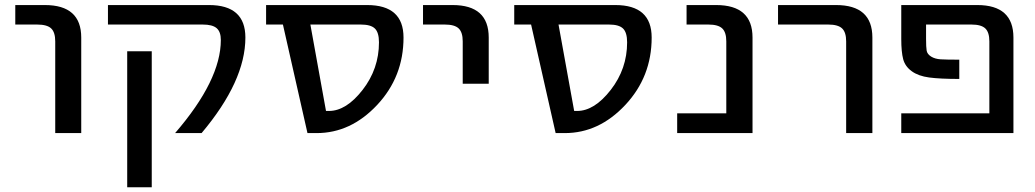

<svg xmlns="http://www.w3.org/2000/svg" viewBox="-20 -540 4198 779"><path d="M42 -440.4V-519.5H162.1Q309.6 -519.5 309.6 -387.7V0H204.1V-372.1Q204.1 -409.2 187.5 -424.8Q170.9 -440.4 130.9 -440.4Z M418 -440.4V-519.5H828.1Q975.6 -519.5 975.6 -387.7Q975.6 -210.9 797.9 0H690.4Q876 -214.8 876 -377.9Q876 -411.1 858.9 -425.8Q841.8 -440.4 802.7 -440.4ZM496.1 219.7V-332H595.7V219.7Z M1059.6 -440.4V-519.5H1469.7Q1617.2 -519.5 1617.2 -387.7Q1617.2 -228.5 1510.3 -114.3Q1403.3 0 1264.6 0H1227.5L1127.9 -440.4ZM1239.3 -440.4 1302.7 -89.8H1314.5Q1384.8 -89.8 1451.2 -175.3Q1517.6 -260.7 1517.6 -368.2Q1517.6 -408.2 1501 -424.3Q1484.4 -440.4 1444.3 -440.4Z M1696.3 -440.4V-519.5H1816.4Q1962.9 -519.5 1962.9 -387.7V-200.2H1857.4V-372.1Q1857.4 -409.2 1840.8 -424.8Q1824.2 -440.4 1785.2 -440.4Z M2066.4 -440.4V-519.5H2476.6Q2624 -519.5 2624 -387.7Q2624 -228.5 2517.1 -114.3Q2410.2 0 2271.5 0H2234.4L2134.8 -440.4ZM2246.1 -440.4 2309.6 -89.8H2321.3Q2391.6 -89.8 2458 -175.3Q2524.4 -260.7 2524.4 -368.2Q2524.4 -408.2 2507.8 -424.3Q2491.2 -440.4 2451.2 -440.4Z M2727.5 0V-80.1H2926.8V-372.1Q2926.8 -409.2 2910.2 -424.8Q2893.6 -440.4 2854.5 -440.4H2765.6V-519.5H2885.7Q3033.2 -519.5 3033.2 -387.7V0Z M3136.7 -440.4V-519.5H3372.1Q3519.5 -519.5 3519.5 -387.7V0H3413.1V-372.1Q3413.1 -409.2 3396.5 -424.8Q3379.9 -440.4 3340.8 -440.4Z M3636.7 0V-80.1H3994.1V-372.1Q3994.1 -409.2 3977.5 -424.8Q3960.9 -440.4 3921.9 -440.4H3737.3V-381.8Q3737.3 -348.6 3739.7 -334.5Q3742.2 -320.3 3757.8 -310.5Q3773.4 -300.8 3796.4 -299.3Q3819.3 -297.9 3872.1 -297.9V-219.7Q3793.9 -219.7 3750 -225.6Q3706.1 -231.4 3679.2 -251Q3652.3 -270.5 3644.5 -299.8Q3636.7 -329.1 3636.7 -381.8V-519.5H3945.3Q4091.8 -519.5 4091.8 -387.7V0Z"/></svg>

Font: GenEi M Gothic v2 Medium
Style: Regular
Weight: 500
Version: Version 2.0